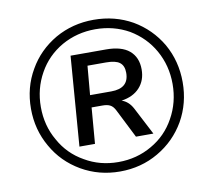

<svg xmlns="http://www.w3.org/2000/svg" viewBox="-80 -806 982 900"><g transform="rotate(-10 411.5 -356.0)"><path d="M421 -717Q522 -717 605 -670Q687 -622 735 -540Q782 -457 782 -357Q782 -257 735 -174Q687 -91 604 -43Q522 5 421 5Q321 5 238 -43Q154 -92 108 -174Q60 -257 60 -357Q60 -458 108 -540Q154 -621 238 -670Q321 -717 421 -717ZM421 -40Q509 -40 581 -82Q653 -123 693 -196Q734 -269 734 -357Q734 -444 693 -517Q653 -588 581 -631Q508 -672 421 -672Q334 -672 261 -631Q188 -589 148 -517Q107 -444 107 -357Q107 -268 149 -196Q189 -123 262 -82Q333 -40 421 -40ZM485 -321Q518 -310 537 -274L605 -143H522L453 -280Q443 -300 429 -307Q416 -314 393 -314H341L327 -143H253L286 -570H455Q528 -570 565 -539Q603 -507 603 -449Q603 -397 572 -363Q541 -329 485 -321ZM445 -372Q529 -372 529 -446Q529 -480 509 -495Q490 -510 444 -510H356L344 -372Z"/></g></svg>

Font: PRinguin Sans
Style: Italic
Weight: 400
Designer: Vernon Adams
Foundry: Vernon Adams
Version: ""